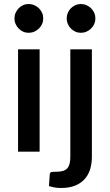

<svg xmlns="http://www.w3.org/2000/svg" viewBox="-20 -756 548 957"><path d="M177.5 -510V0H70V-510ZM195.5 -664Q195.5 -649.5 189.8 -636.5Q184 -623.5 174 -613.8Q164 -604 150.8 -598.2Q137.5 -592.5 122.5 -592.5Q108 -592.5 95.2 -598.2Q82.5 -604 73 -613.8Q63.5 -623.5 57.8 -636.5Q52 -649.5 52 -664Q52 -679 57.8 -692Q63.5 -705 73 -714.8Q82.5 -724.5 95.2 -730.2Q108 -736 122.5 -736Q137.5 -736 150.8 -730.2Q164 -724.5 174 -714.8Q184 -705 189.8 -692Q195.5 -679 195.5 -664ZM438 -510V26.5Q438 58.5 429.5 86.8Q421 115 402.5 136Q384 157 354.8 169Q325.5 181 284 181Q266.5 181 252.5 178.5Q238.5 176 224 171.5L228 113Q229.5 103 236.2 101.5Q243 100 262 100Q300 100 315.2 83.2Q330.5 66.5 330.5 26.5V-510ZM455.5 -664Q455.5 -649.5 449.8 -636.5Q444 -623.5 434 -613.8Q424 -604 411 -598.2Q398 -592.5 383 -592.5Q368.5 -592.5 355.8 -598.2Q343 -604 333.2 -613.8Q323.5 -623.5 318 -636.5Q312.5 -649.5 312.5 -664Q312.5 -679 318 -692Q323.5 -705 333.2 -714.8Q343 -724.5 355.8 -730.2Q368.5 -736 383 -736Q398 -736 411 -730.2Q424 -724.5 434 -714.8Q444 -705 449.8 -692Q455.5 -679 455.5 -664Z"/></svg>

Font: Lato SemiBold
Style: Regular
Weight: 600
Designer: Lukasz Dziedzic with Adam Twardoch and Botio Nikoltchev
Foundry: tyPoland Lukasz Dziedzic
Version: Version 2.015; 2015-08-06; http://www.latofonts.com/